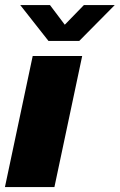

<svg xmlns="http://www.w3.org/2000/svg" viewBox="-36 -758 485 778"><path d="M-16 0 96.5 -531H297L184.5 0ZM46 -737.5H166.5L249 -628H197.5L304 -737.5H429L285 -592H160.5Z"/></svg>

Font: Epilogue Black
Style: Italic
Weight: 900
Italic angle: -12°
Designer: Tyler Finck
Foundry: Etcetera Type Co
Version: Version 2.111